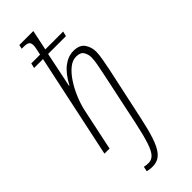

<svg xmlns="http://www.w3.org/2000/svg" viewBox="-319 -792 1065 1065"><g transform="rotate(-45 213.0 -260.0)"><path d="M158 240Q145 240 135.5 238.5Q126 237 117 235L123 206Q130 208 139 209Q148 210 157 210Q180 210 197 192.5Q214 175 229 130.5Q244 86 261 7L328 -310Q337 -352 342 -380.5Q347 -409 347 -430Q347 -451 335.5 -471.5Q324 -492 289 -492Q260 -492 232.5 -469.5Q205 -447 181 -410.5Q157 -374 139.5 -332Q122 -290 113 -251L60 0H20L150 -612H80L87 -641H156Q162 -667 164.5 -681Q167 -695 167 -703Q167 -723 156.5 -729.5Q146 -736 124 -736H107L112 -760H222L197 -641H337L330 -612H190L147 -405H150Q184 -468 222 -496.5Q260 -525 301 -525Q349 -525 368.5 -496.5Q388 -468 388 -432Q388 -412 382 -377.5Q376 -343 370 -314L301 7Q285 82 269.5 128Q254 174 237 198Q220 222 200.5 231Q181 240 158 240Z"/></g></svg>

Font: Noto Serif ExtraCondensed ExtraLight
Style: Italic
Weight: 200
Width: 2
Italic angle: -12°
Designer: Monotype Design Team
Foundry: Monotype Imaging Inc.
Version: Version 2.014; ttfautohint (v1.8.4.7-5d5b)